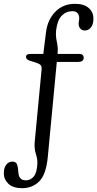

<svg xmlns="http://www.w3.org/2000/svg" viewBox="-89 -743 508 1004"><path d="M212.5 -468 212 -461H325.5Q348.5 -461 348.5 -440.5Q348.5 -419 317.5 -419H208L161 77Q152.5 168.5 116.8 204.8Q81 241 26.5 241Q-20.5 241 -44.8 218.2Q-69 195.5 -69 163Q-69 135 -56.5 118.5Q-44 102 -24 102Q-1.5 102 3 126Q5.5 138.5 6 149Q6.5 159.5 8.5 169.5Q14.5 200 46 200Q71 200 87.8 179.8Q104.5 159.5 106.5 110Q107 87.5 98.2 60.2Q89.5 33 92.5 -1L128.5 -379.5Q130 -395 124 -402Q118 -409 102 -414.5L65.5 -426Q47 -432.5 47 -445Q47 -461 68 -461H137.5L151.5 -574Q159.5 -639.5 200 -681.2Q240.5 -723 303.5 -723Q349.5 -723 374.5 -701.5Q399.5 -680 399.5 -645.5Q399.5 -615.5 386.5 -599.5Q373.5 -583.5 354 -583.5Q343 -583.5 334.2 -590.5Q325.5 -597.5 323 -609.5Q321 -621 323.5 -631.8Q326 -642.5 325 -654Q320.5 -684.5 289.5 -684.5Q256.5 -684.5 233.8 -661Q211 -637.5 204.5 -585Q202 -560 205 -542.2Q208 -524.5 211.2 -507.5Q214.5 -490.5 212.5 -468Z"/></svg>

Font: Fraunces 9pt S100 Light
Style: Regular
Weight: 300
Version: Version 1.000; ttfautohint (v1.8.3)